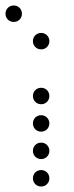

<svg xmlns="http://www.w3.org/2000/svg" viewBox="-50 -700 270 700"><path d="M0 -620C17 -620 30 -633 30 -650C30 -667 17 -680 0 -680C-17 -680 -30 -667 -30 -650C-30 -633 -17 -620 0 -620ZM100 -520C117 -520 130 -533 130 -550C130 -567 117 -580 100 -580C83 -580 70 -567 70 -550C70 -533 83 -520 100 -520ZM100 -320C117 -320 130 -333 130 -350C130 -367 117 -380 100 -380C83 -380 70 -367 70 -350C70 -333 83 -320 100 -320ZM100 -220C117 -220 130 -233 130 -250C130 -267 117 -280 100 -280C83 -280 70 -267 70 -250C70 -233 83 -220 100 -220ZM100 -120C117 -120 130 -133 130 -150C130 -167 117 -180 100 -180C83 -180 70 -167 70 -150C70 -133 83 -120 100 -120ZM100 -20C117 -20 130 -33 130 -50C130 -67 117 -80 100 -80C83 -80 70 -67 70 -50C70 -33 83 -20 100 -20Z"/></svg>

Font: TINY 5x3 60
Style: Regular
Weight: 150
Designer: Jack Halten Fahnestock
Foundry: Velvetyne Type Foundry
Version: Version 1.002;hotconv 1.0.109;makeotfexe 2.5.65596